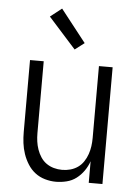

<svg xmlns="http://www.w3.org/2000/svg" viewBox="-54 -802 608 852"><g transform="rotate(5 250.0 -376.0)"><path d="M227 8Q203 8 178.5 1Q154 -6 134.5 -21Q115 -36 101.5 -57.5Q88 -79 80 -102.5Q72 -126 69 -150.5Q66 -175 66 -200V-520H127V-200Q127 -181 129.5 -163Q132 -145 138 -127.5Q144 -110 154.5 -94Q165 -78 180 -67.5Q195 -57 213 -52Q231 -47 250 -47Q269 -47 287 -52Q305 -57 320 -67.5Q335 -78 345.5 -94Q356 -110 362 -127.5Q368 -145 370.5 -163Q373 -181 373 -200V-520H434V0H373V-96Q365 -73 351 -53Q337 -33 318 -18.5Q299 -4 275 2Q251 8 227 8ZM259 -584 137 -720 188 -760 301 -616Z"/></g></svg>

Font: Iosevka Custom Light
Style: Regular
Weight: 300
Monospace: yes
Designer: Belleve Invis
Foundry: Belleve Invis
Version: Version 27.3.5